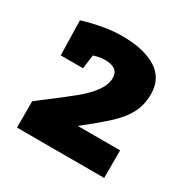

<svg xmlns="http://www.w3.org/2000/svg" viewBox="-109 -814 622 633"><g transform="rotate(30 202.0 -497.5)"><path d="M55.2 -397Q124 -448.7 156.5 -475.8Q189 -502.9 207 -528.6Q225.1 -554.2 225.1 -579.1Q225.1 -618.2 173.8 -618.2Q158.7 -618.2 146.2 -615Q133.8 -611.8 130.9 -610.8L124 -558.1H39.1L36.1 -689.9Q42 -691.9 64.5 -698Q86.9 -704.1 119.4 -709.5Q151.9 -714.8 184.1 -714.8Q266.1 -714.8 313.5 -685.3Q360.8 -655.8 360.8 -595.2Q360.8 -556.2 345 -524.7Q329.1 -493.2 296.6 -462.6Q264.2 -432.1 204.1 -384.8H365.2V-279.8H33.2V-379.9Z"/></g></svg>

Font: Kadwa
Style: Regular
Weight: 400
Designer: Sol Matas
Foundry: Sol Matas
Version: Version 1.000;PS 001.000;hotconv 1.0.70;makeotf.lib2.5.58329